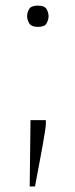

<svg xmlns="http://www.w3.org/2000/svg" viewBox="-20 -528 269 691"><path d="M86.9 143.1 89.8 -95.7H145V-82Q145 -74.7 141.6 -53Q138.2 -31.2 133.1 -2.4Q127.9 26.4 122.3 55.9Q116.7 85.4 112.3 109.1Q107.9 132.8 106 143.1ZM116.7 -431.2Q92.8 -431.2 85.2 -444.3Q77.6 -457.5 77.6 -469.7Q77.6 -482.4 84.7 -495.1Q91.8 -507.8 116.7 -507.8Q140.6 -507.8 147.7 -495.1Q154.8 -482.4 154.8 -469.7Q154.8 -457 147.7 -444.1Q140.6 -431.2 116.7 -431.2Z"/></svg>

Font: Comme Thin
Style: Regular
Weight: 250
Version: Version 1.000;gftools[0.9.27]